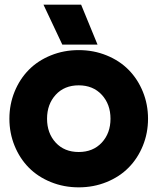

<svg xmlns="http://www.w3.org/2000/svg" viewBox="-20 -785 670 817"><path d="M196.3 -549.3Q251.5 -571.8 314.9 -571.8Q378.4 -571.8 433.6 -549.3Q488.8 -526.9 527.3 -487.8Q565.9 -448.7 587.9 -394.8Q609.9 -340.8 609.9 -279.8Q609.9 -218.8 587.9 -164.8Q565.9 -110.8 527.3 -71.8Q488.8 -32.7 433.6 -10.3Q378.4 12.2 314.9 12.2Q251.5 12.2 196.3 -10.3Q141.1 -32.7 102.5 -71.8Q64 -110.8 42 -164.8Q20 -218.8 20 -279.8Q20 -340.8 42 -394.8Q64 -448.7 102.5 -487.8Q141.1 -526.9 196.3 -549.3ZM165 -765.1H325.2L395 -595.2H245.1ZM217 -381.6Q180.2 -341.3 180.2 -279.8Q180.2 -218.3 217 -178.2Q253.9 -138.2 314.9 -138.2Q376 -138.2 413.1 -178.2Q450.2 -218.3 450.2 -279.8Q450.2 -341.3 413.1 -381.6Q376 -421.9 314.9 -421.9Q253.9 -421.9 217 -381.6Z"/></svg>

Font: TASA Explorer
Style: Regular
Weight: 900
Designer: Weizhong Zhang
Foundry: Local Remote
Version: Version 1.000;Glyphs 3.1.2 (3151)